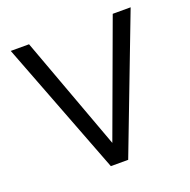

<svg xmlns="http://www.w3.org/2000/svg" viewBox="-123 -800 917 927"><g transform="rotate(-20 335.5 -336.0)"><path d="M552 -680H644L381 8H292L28 -680H122L337 -95Z"/></g></svg>

Font: Martel Sans
Style: Regular
Weight: 400
Designer: Dan Reynolds and Mathieu Réguer
Foundry: Dan Reynolds and Mathieu Réguer
Version: Version 1.001;PS 001.001;hotconv 1.0.70;makeotf.lib2.5.58329